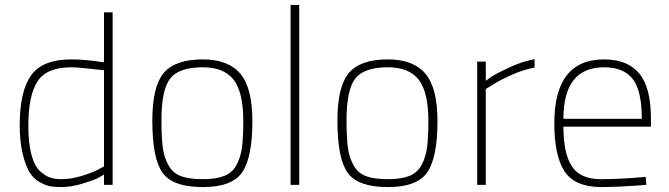

<svg xmlns="http://www.w3.org/2000/svg" viewBox="-20 -750 2716 779"><path d="M437 -700V0H402V-42Q393 -36 377 -27.5Q361 -19 315 -5Q269 9 229 9Q205 9 187 6.5Q169 4 143 -10Q117 -24 101 -49Q85 -74 72.5 -124Q60 -174 60 -243Q60 -379 106 -444Q152 -509 270 -509Q327 -509 402 -497V-700ZM229 -23Q267 -23 310.5 -36Q354 -49 378 -62L402 -75V-465Q298 -477 270 -477Q169 -477 132 -419.5Q95 -362 95 -240Q95 -169 107.5 -122.5Q120 -76 142 -56Q164 -36 183.5 -29.5Q203 -23 229 -23Z M803 -509Q906 -509 955 -451Q1004 -393 1004 -259Q1004 -112 963 -51.5Q922 9 803 9Q681 9 639.5 -49Q598 -107 598 -261Q598 -399 644.5 -454Q691 -509 803 -509ZM803 -23Q857 -23 890.5 -36.5Q924 -50 940.5 -82.5Q957 -115 962 -154Q967 -193 967 -259Q967 -377 927.5 -427Q888 -477 803 -477Q706 -477 670.5 -431.5Q635 -386 635 -261Q635 -191 640.5 -150.5Q646 -110 664 -78.5Q682 -47 715 -35Q748 -23 803 -23Z M1159 0V-730H1194V0Z M1554 -509Q1657 -509 1706 -451Q1755 -393 1755 -259Q1755 -112 1714 -51.5Q1673 9 1554 9Q1432 9 1390.5 -49Q1349 -107 1349 -261Q1349 -399 1395.5 -454Q1442 -509 1554 -509ZM1554 -23Q1608 -23 1641.5 -36.5Q1675 -50 1691.5 -82.5Q1708 -115 1713 -154Q1718 -193 1718 -259Q1718 -377 1678.5 -427Q1639 -477 1554 -477Q1457 -477 1421.5 -431.5Q1386 -386 1386 -261Q1386 -191 1391.5 -150.5Q1397 -110 1415 -78.5Q1433 -47 1466 -35Q1499 -23 1554 -23Z M1916 0V-500H1951V-422Q1961 -430 1978.5 -441.5Q1996 -453 2048 -477Q2100 -501 2149 -510V-476Q2105 -468 2055.5 -446Q2006 -424 1979 -406L1951 -389V0Z M2418 -23Q2449 -23 2494.5 -25Q2540 -27 2570 -30L2600 -32L2602 0Q2490 9 2417 9Q2311 8 2270 -55.5Q2229 -119 2229 -250Q2229 -509 2431 -509Q2526 -509 2573.5 -452Q2621 -395 2621 -269V-236H2266Q2266 -128 2300 -75.5Q2334 -23 2418 -23ZM2266 -268H2584Q2584 -381 2547.5 -429Q2511 -477 2431 -477Q2266 -477 2266 -268Z"/></svg>

Font: TitilliumText22L Th
Style: Thin
Weight: 100
Designer: Campivisivi
Foundry: Campivisivi
Version: 1.000